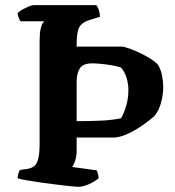

<svg xmlns="http://www.w3.org/2000/svg" viewBox="-20 -724 677 744"><path d="M282.5 0Q275.5 0 252.2 -2.5Q229 -5 198.2 -8.8Q167.5 -12.5 136.2 -17Q105 -21.5 81.2 -25.8Q57.5 -30 48.5 -33Q48.5 -42 51.2 -51.5Q54 -61 57.5 -65.5L86.5 -69.5Q101.5 -72 112 -79.8Q122.5 -87.5 128 -108.2Q133.5 -129 133.5 -168V-564.5Q133.5 -595 137.2 -611.2Q141 -627.5 145.8 -634.2Q150.5 -641 151 -641.5H59.5Q56 -646 52.5 -655.2Q49 -664.5 48 -673Q53.5 -679.5 66 -686.5Q78.5 -693.5 91.2 -698.8Q104 -704 109.5 -704H353.5Q358.5 -697.5 362.8 -685.8Q367 -674 367.5 -659L324 -645.5Q297.5 -637 287.2 -618.5Q277 -600 277 -551.5V-543.5H455Q477.5 -538.5 504.8 -526.8Q532 -515 556 -500.8Q580 -486.5 591.5 -474Q603 -456 607.8 -432.2Q612.5 -408.5 612.5 -387Q612.5 -356 603.8 -325Q595 -294 578.5 -274.5Q561.5 -259 535.2 -240.5Q509 -222 480.5 -208Q452 -194 426 -191H277V-143Q277 -118.5 271.2 -101Q265.5 -83.5 259.5 -77L354.5 -64Q356.5 -61 359.2 -51.5Q362 -42 362 -33Q346.5 -20 323.8 -10Q301 0 282.5 0ZM277 -254.5Q327.5 -254.5 371.5 -256.5Q415.5 -258.5 449.5 -266Q461.5 -288 469.5 -316Q477.5 -344 477.5 -373.5Q477.5 -399.5 470.5 -422.5Q463.5 -445.5 448.5 -462.5Q432.5 -468 410.5 -471.5Q388.5 -475 368.8 -476.8Q349 -478.5 337.5 -478.5Q301.5 -478.5 289.2 -459Q277 -439.5 277 -406Z"/></svg>

Font: Texturina Medium
Style: Regular
Weight: 500
Designer: Guillermo Torres Carreño
Foundry: Omnibus-Type
Version: Version 1.003